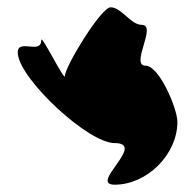

<svg xmlns="http://www.w3.org/2000/svg" viewBox="-20 -562 538 526"><path d="M29 -413C38 -341 222 -170 294 -170C383 -170 222 -56 294 -56C383 -56 466 -139 466 -228C466 -265 416 -382 379 -382C335 -382 412 -494 368 -494C338 -494 313 -542 283 -542C257 -542 158 -380 158 -354C158 -336 93 -470 93 -452C93 -410 23 -461 29 -413Z"/></svg>

Font: Interstorm
Style: Regular
Weight: 400
Version: Version 0.7